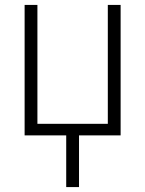

<svg xmlns="http://www.w3.org/2000/svg" viewBox="-20 -550 590 780"><path d="M249 210V0H80V-530H132V-47H418V-530H470V0H301V210Z"/></svg>

Font: Lode Dark
Style: Regular
Weight: 400
Monospace: yes
Designer: Belleve Invis
Foundry: Belleve Invis
Version: Version 29.2.0; ttfautohint (v1.8.3)